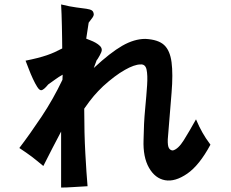

<svg xmlns="http://www.w3.org/2000/svg" viewBox="-20 -755 1040 864"><path d="M634 -580Q692 -577 718.5 -552.5Q745 -528 752 -475Q759 -422 752 -337Q745 -252 735 -128Q734 -98 740.5 -88Q747 -78 758 -78Q782 -84 807 -124Q832 -164 862 -218Q870 -199 877 -185Q884 -171 891 -158.5Q898 -146 906.5 -133Q915 -120 927 -104Q877 -11 822.5 26.5Q768 64 723 56Q678 48 650.5 0Q623 -48 626 -126Q627 -200 633 -263Q639 -326 642 -371.5Q645 -417 639.5 -442Q634 -467 612 -465Q585 -465 541 -440Q497 -415 444 -367Q421 -345 402.5 -323.5Q384 -302 359 -266Q359 -156 364 -65Q369 26 374 83Q336 85 307 87Q278 89 255 89V-163Q237 -129 216 -88.5Q195 -48 175 -8Q159 -21 147 -31Q135 -41 123 -50Q111 -59 98 -68Q85 -77 67 -89Q115 -152 167 -230Q219 -308 261 -396L262 -419Q244 -409 228.5 -397.5Q213 -386 197 -375Q176 -349 165 -349Q157 -349 147.5 -364Q138 -379 128 -400.5Q118 -422 109.5 -444.5Q101 -467 95 -482Q125 -488 148.5 -494Q172 -500 191 -506.5Q210 -513 226.5 -520.5Q243 -528 260 -537Q260 -557 259.5 -583.5Q259 -610 258.5 -637.5Q258 -665 257 -691Q256 -717 255 -735Q296 -725 324 -721.5Q352 -718 369 -715.5Q386 -713 393.5 -708Q401 -703 402 -690Q402 -684 396 -675.5Q390 -667 379 -653L368 -581Q375 -578 387 -573.5Q399 -569 410.5 -562.5Q422 -556 430 -548Q438 -540 438 -530Q438 -526 435.5 -519.5Q433 -513 429 -506Q425 -499 421.5 -493Q418 -487 415 -484L402 -449Q476 -518 530 -549Q584 -580 634 -580Z"/></svg>

Font: D2Coding
Style: Bold
Weight: 700
Monospace: yes
Designer: Yong-Rak Park; Jeong-Hwan Yoon; Sang-Min Lee;
Foundry: NHN Corporation
Version: Version 1.3.2; Build 20180524